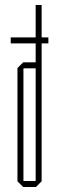

<svg xmlns="http://www.w3.org/2000/svg" viewBox="-20 -750 237 770"><path d="M23 -576V-600H123V-730H147V-600H174V-576H147V-23L124 0H73L50 -23V-477L73 -500H123V-576ZM74 -476V-24H123V-476Z"/></svg>

Font: Foldit Thin Thin
Style: Regular
Weight: 250
Version: Version 1.003